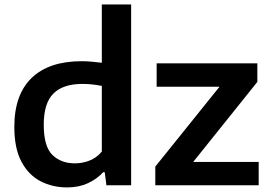

<svg xmlns="http://www.w3.org/2000/svg" viewBox="-20 -828 1206 858"><path d="M280 9.5Q214.5 9.5 161 -18.2Q107.5 -46 75.8 -105.5Q44 -165 44 -261Q44 -405 121.5 -479.8Q199 -554.5 345 -554.5Q368.5 -554.5 391.8 -552.2Q415 -550 435 -547.5V-808H566V0H455.5L448 -58.5H441Q413.5 -28 372.8 -9.2Q332 9.5 280 9.5ZM315 -98Q347.5 -98 379.5 -110.2Q411.5 -122.5 435 -150.5V-444Q417 -448 394.2 -450.5Q371.5 -453 348.5 -453Q261.5 -453 218.5 -409.8Q175.5 -366.5 175.5 -271Q175.5 -173.5 214 -135.8Q252.5 -98 315 -98ZM674 0V-83.5L961 -440.5H680V-545H1130V-462L843.5 -104.5H1136V0Z"/></svg>

Font: Encode Sans Semi Expanded SemiBold
Style: Regular
Weight: 600
Width: 6
Designer: Multiple Designers
Foundry: Impallari Type
Version: Version 3.000; ttfautohint (v1.8.3) -l 8 -r 50 -G 200 -x 14 